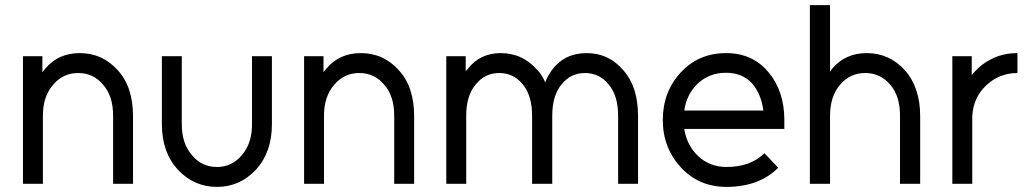

<svg xmlns="http://www.w3.org/2000/svg" viewBox="-20 -720 4015 752"><path d="M501 0V-266Q501 -321 486.5 -366Q472 -411 442 -444Q382 -512 292 -512Q209 -512 158 -452Q155 -449 152 -445Q149 -441 146 -437V-500H70V0H148V-267Q148 -342 188 -388Q227 -434 286 -434Q346 -434 384 -388Q423 -344 423 -267V0Z M614 -500V-234Q614 -124 676 -56Q739 12 830 12Q920 12 983 -56Q1045 -124 1045 -234V-500H967V-233Q967 -158 927 -112Q888 -66 830 -66Q770 -66 732 -112Q692 -158 692 -233V-500Z M1602 0V-266Q1602 -321 1587.5 -366Q1573 -411 1543 -444Q1483 -512 1393 -512Q1310 -512 1259 -452Q1256 -449 1253 -445Q1250 -441 1247 -437V-500H1171V0H1249V-267Q1249 -342 1289 -388Q1328 -434 1387 -434Q1447 -434 1485 -388Q1524 -344 1524 -267V0Z M2479 0V-266Q2479 -322 2465 -366.5Q2451 -411 2422 -444Q2365 -512 2277 -512Q2191 -512 2141 -445Q2134 -435 2127 -423Q2120 -411 2116 -397Q2110 -410 2103 -422Q2096 -434 2086 -444Q2028 -512 1941 -512Q1860 -512 1812 -450Q1811 -448 1808.5 -446Q1806 -444 1804 -441V-500H1728V0H1806V-267Q1806 -345 1843 -389Q1879 -434 1935 -434Q1992 -434 2028 -389Q2064 -345 2064 -267V0H2143V-267Q2143 -345 2179 -389Q2215 -434 2271 -434Q2328 -434 2364 -389Q2401 -345 2401 -267V0Z M3052 -215V-250Q3052 -363 2990 -437Q2928 -512 2824 -512Q2716 -512 2646 -436Q2576 -360 2576 -250Q2576 -141 2647 -64Q2718 12 2825 12Q2953 12 3028 -63L2974 -120Q2920 -66 2825 -66Q2760 -66 2714 -109Q2692 -130 2678.5 -156.5Q2665 -183 2660 -215ZM2823 -435Q2887 -435 2925 -394Q2961 -353 2970 -287H2660Q2669 -350 2712 -392Q2758 -435 2823 -435Z M3584 0V-266Q3584 -321 3569 -366Q3554 -411 3525 -444Q3464 -512 3375 -512Q3292 -512 3241 -453Q3239 -450 3236 -446.5Q3233 -443 3231 -439V-700H3152V0H3231V-267Q3231 -342 3270 -388Q3309 -434 3369 -434Q3428 -434 3467 -388Q3505 -344 3505 -267V0Z M3710 -500V0H3788V-263Q3791 -336 3842 -385Q3894 -434 3965 -434V-512Q3906 -512 3860 -487Q3828 -471 3802 -444Q3798 -440 3794 -435.5Q3790 -431 3786 -426V-500Z"/></svg>

Font: Unageo
Style: Regular
Weight: 400
Designer: Richard Sepsi
Foundry: Richard Sepsi
Version: Version 2.000